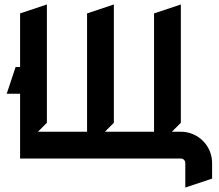

<svg xmlns="http://www.w3.org/2000/svg" viewBox="-20 -700 980 860"><path d="M670 -110H450L490 -150V-680L370 -640V-110H150L190 -150V-680L70 -640V-400H50L10 -280H70V10H790C801 10 810 19 810 30V140L930 100V30C930 -47.3 867.3 -110 790 -110H750L790 -150V-680L670 -640Z"/></svg>

Font: Abibas
Style: Medium
Weight: 500
Version: Version 0.3